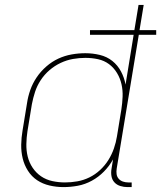

<svg xmlns="http://www.w3.org/2000/svg" viewBox="-20 -755 657 783"><path d="M239 8Q210 8 182 1.5Q154 -5 131.5 -20Q109 -35 94 -58.5Q79 -82 72.5 -109Q66 -136 66.5 -165Q67 -194 72 -223L90 -333Q94 -361 103.5 -388Q113 -415 129.5 -439.5Q146 -464 169 -484Q192 -504 218 -516Q244 -528 272 -533Q300 -538 328 -538Q358 -538 387 -531Q416 -524 438 -506.5Q460 -489 473.5 -463.5Q487 -438 492 -410L525 -613H347V-632H528L545 -735H566L549 -632H617V-613H546L456 -68Q454 -56 455.5 -45Q457 -34 464 -26Q471 -18 481.5 -14.5Q492 -11 503 -11H517V8H500Q485 8 470.5 3.5Q456 -1 446.5 -11.5Q437 -22 434.5 -37Q432 -52 435 -68L441 -105Q426 -78 404 -55.5Q382 -33 354.5 -18Q327 -3 297.5 2.5Q268 8 239 8ZM245 -11Q270 -11 295.5 -15.5Q321 -20 344.5 -31.5Q368 -43 388 -61.5Q408 -80 422 -102.5Q436 -125 444.5 -149.5Q453 -174 457 -199L475 -309Q479 -335 480 -361Q481 -387 475.5 -411.5Q470 -436 457 -457.5Q444 -479 424.5 -493.5Q405 -508 380 -513.5Q355 -519 328 -519Q303 -519 277.5 -514.5Q252 -510 227.5 -498.5Q203 -487 182 -469Q161 -451 146 -428Q131 -405 123 -380.5Q115 -356 110 -330L92 -220Q88 -194 87.5 -167.5Q87 -141 93 -116.5Q99 -92 113 -71Q127 -50 147.5 -36Q168 -22 193.5 -16.5Q219 -11 245 -11Z"/></svg>

Font: Iosevka Curly Thin Extended
Style: Italic
Weight: 100
Width: 7
Italic angle: -9°
Monospace: yes
Designer: Belleve Invis
Foundry: Belleve Invis
Version: Version 11.1.0; ttfautohint (v1.8.3)